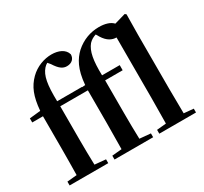

<svg xmlns="http://www.w3.org/2000/svg" viewBox="-164 -1065 1382 1300"><g transform="rotate(-30 526.5 -415.0)"><path d="M807 0H1022V-30L947 -37L945 -235V-651L947 -811L937 -819L850 -794C827 -819 787 -830 741 -830C676 -830 612 -808 557 -759C512 -716 475 -657 465 -536L440 -534V-536H246C243 -668 255 -732 292 -774C300 -783 309 -790 318 -795L335 -775C367 -724 392 -708 423 -708C462 -708 485 -732 485 -765C473 -809 425 -830 370 -830C314 -830 249 -808 201 -760C149 -708 123 -646 114 -537L28 -528V-496H112V-235C112 -169 111 -103 110 -37L34 -30V0H336V-30L250 -38C248 -103 247 -170 247 -235V-491V-496H463V-235C463 -169 462 -103 461 -37L385 -30V0H687V-30L601 -38C599 -104 598 -170 598 -235V-496H735V-536H597C594 -651 606 -720 642 -763C658 -780 676 -790 698 -797L712 -773C742 -724 777 -709 810 -709V-235L808 -37L735 -30V0Z"/></g></svg>

Font: Noto Serif CJK TC
Style: Bold
Weight: 700
Designer: Ryoko NISHIZUKA 西塚涼子 (kana & ideographs); Frank Grießhammer (Latin, Greek & Cyrillic); Wenlong ZHANG 张文龙 (bopomofo); San
Foundry: Adobe
Version: Version 2.001;hotconv 1.1.0;makeotfexe 2.6.0